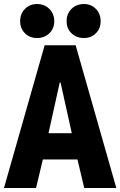

<svg xmlns="http://www.w3.org/2000/svg" viewBox="-22 -948 606 968"><path d="M-2 0 203.1 -719.7H359.4L564.5 0H402.8L358.9 -184.1L346.7 -246.1L283.2 -532.2H279.3L215.8 -246.1L203.6 -184.1L159.7 0ZM135.3 -144V-276.4H427.2V-144ZM401.4 -756.3Q363.3 -756.3 338.4 -780.3Q313.5 -804.2 314 -841.3Q313.5 -878.4 338.4 -903.1Q363.3 -927.7 401.4 -927.7Q437.5 -927.7 461.4 -903.1Q485.4 -878.4 485.4 -841.3Q485.4 -804.2 461.4 -780.3Q437.5 -756.3 401.4 -756.3ZM165 -756.3Q127.9 -756.3 103.8 -780.3Q79.6 -804.2 79.6 -841.3Q79.6 -878.4 103.8 -903.1Q127.9 -927.7 165 -927.7Q202.1 -927.7 226.8 -903.1Q251.5 -878.4 251.5 -841.3Q251.5 -804.2 226.8 -780.3Q202.1 -756.3 165 -756.3Z"/></svg>

Font: Reddit Mono ExtraBold
Style: Regular
Weight: 800
Monospace: yes
Designer: Stephen Hutchings
Foundry: Reddit
Version: Version 1.014